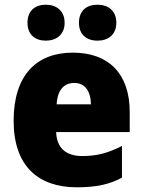

<svg xmlns="http://www.w3.org/2000/svg" viewBox="-20 -787 608 817"><path d="M97 -690C97 -639 130 -614 175 -614C220 -614 255 -640 255 -690C255 -741 220 -767 175 -767C130 -767 97 -742 97 -690ZM316 -690C316 -640 348 -614 395 -614C441 -614 475 -640 475 -690C475 -741 441 -767 395 -767C349 -767 316 -742 316 -690ZM290 -563C135 -563 38 -467 38 -273C38 -81 142 10 307 10C391 10 447 -3 499 -31V-166C441 -136 392 -123 330 -123C257 -123 221 -161 219 -225H532V-310C532 -476 440 -563 290 -563ZM296 -434C341 -434 366 -400 367 -343H221C225 -408 255 -434 296 -434Z"/></svg>

Font: Noto Sans Thai SemCond Blk
Style: Regular
Weight: 900
Width: 4
Designer: Monotype Design Team
Foundry: Monotype Imaging Inc.
Version: Version 2.002